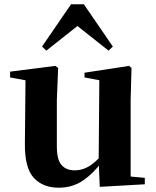

<svg xmlns="http://www.w3.org/2000/svg" viewBox="-20 -858 725 895"><path d="M254 17Q180 17 137.5 -29Q95 -75 96 -188L99 -501L130 -478L27 -497V-524L238 -551L251 -541L245 -391V-176Q245 -113 267 -88.5Q289 -64 328 -64Q370 -64 406.5 -90.5Q443 -117 471 -157L507 -103H454Q417 -51 367.5 -17Q318 17 254 17ZM445 13 440 -108V-111L443 -484L374 -497V-519L582 -551L593 -541L589 -391V-35L655 -29V1ZM486 -622 299 -770H383L196 -622L176 -641L311 -838H371L506 -641Z"/></svg>

Font: Noto Serif SC ExtraLight ExtraBold
Style: Regular
Weight: 800
Version: Version 2.002-H1;hotconv 1.1.0;makeotfexe 2.6.0